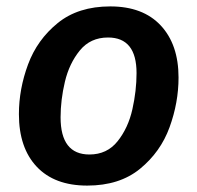

<svg xmlns="http://www.w3.org/2000/svg" viewBox="-20 -564 616 599"><path d="M39 -208Q39 -286 67.5 -363Q96 -440 160 -492Q224 -544 324 -544Q426 -544 481.5 -484.5Q537 -425 537 -322Q537 -244 509 -167Q481 -90 417 -37.5Q353 15 252 15Q150 15 94.5 -44Q39 -103 39 -208ZM406 -336Q406 -447 317 -447Q262 -447 229 -406.5Q196 -366 182.5 -309Q169 -252 169 -198Q169 -82 259 -82Q314 -82 347 -123.5Q380 -165 393 -223Q406 -281 406 -336Z"/></svg>

Font: FiraGO Medium
Style: Italic
Weight: 500
Italic angle: -8°
Designer: bBox Type GmbH
Foundry: bBox Type GmbH
Version: Version 1.001